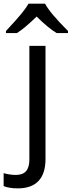

<svg xmlns="http://www.w3.org/2000/svg" viewBox="-75 -786 391 1046"><path d="M22 240.2Q-23.9 240.2 -55.2 228V157.2Q-21.5 167 11.2 167Q49.3 167 67.1 146.2Q85 125.5 85 83V-536.1H172.9V80.1Q172.9 160.2 134.5 200.2Q96.2 240.2 22 240.2ZM-42.5 -617.2Q18.6 -682.6 43.7 -713.9Q68.8 -745.1 80.6 -766.1H170.4Q195.8 -716.8 295.4 -617.2V-606H233.4Q189.5 -631.8 124.5 -695.8Q60.5 -633.3 17.6 -606H-42.5Z"/></svg>

Font: Noto Sans Southeast Asian
Style: Regular
Weight: 400
Designer: Monotype Design Team
Foundry: Monotype Imaging Inc.
Version: Version 1.06 uh; ttfautohint (v1.4.1)